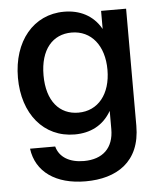

<svg xmlns="http://www.w3.org/2000/svg" viewBox="-53 -572 685 828"><g transform="rotate(-5 290.0 -157.5)"><path d="M284.7 210.9C418 210.9 522.9 148.4 522.9 -8.8V-515.6H414.6V-438H414.1C379.9 -498.5 321.8 -525.9 254.9 -525.9C122.1 -525.9 32.2 -417 32.2 -259.3C32.2 -103 121.1 5.4 255.4 5.4C323.2 5.4 378.9 -22 413.6 -82H414.1V-3.9C414.1 78.1 366.2 123 284.7 123C224.1 123 179.2 98.1 166.5 49.8H57.6C70.8 150.9 155.3 210.9 284.7 210.9ZM279.3 -86.9C198.2 -86.9 143.1 -147.9 143.1 -260.3C143.1 -372.6 198.2 -433.6 279.3 -433.6C364.7 -433.6 419.9 -365.2 419.9 -260.3C419.9 -155.3 364.7 -86.9 279.3 -86.9Z"/></g></svg>

Font: Raveo Display Display Medium
Style: Regular
Weight: 500
Designer: Jakub Foglar, Rasmus Andersson (Inter)
Foundry: Jakubfoglar.com
Version: Version 1.100;Glyphs 3.2.3 (3260)